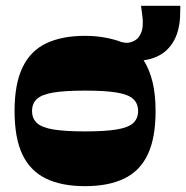

<svg xmlns="http://www.w3.org/2000/svg" viewBox="-20 -631 639 659"><path d="M272 8Q192 8 138 -18Q84 -44 57 -100.5Q30 -157 30 -250Q30 -343 57.5 -400Q85 -457 139 -482.5Q193 -508 272 -508Q308 -508 340.5 -502Q373 -496 396 -487Q401 -486 405 -485Q409 -484 413 -484Q425 -484 435.5 -488.5Q446 -493 451 -498Q459 -506 464.5 -519Q470 -532 470 -548Q470 -557 470 -562Q470 -567 468.5 -577.5Q467 -588 464 -611H599Q599 -591 598 -571.5Q597 -552 593 -535Q583 -489 553 -460Q523 -431 473 -424Q493 -393 503.5 -350Q514 -307 514 -250Q514 -157 487 -100.5Q460 -44 406 -18Q352 8 272 8ZM272 -180Q340 -180 380 -186.5Q420 -193 437 -208.5Q454 -224 454 -250Q454 -276 437 -291.5Q420 -307 380 -313.5Q340 -320 272 -320Q204 -320 164 -313.5Q124 -307 107 -291.5Q90 -276 90 -250Q90 -224 107 -208.5Q124 -193 164 -186.5Q204 -180 272 -180Z"/></svg>

Font: Ojuju ExtraBold
Style: Regular
Weight: 800
Designer: Chisaokwu Joboson, Mirko Velimirovic
Foundry: Udi Foundry
Version: Version 1.000